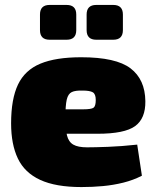

<svg xmlns="http://www.w3.org/2000/svg" viewBox="-20 -746 630 778"><path d="M309 -514Q450 -514 509 -469Q568 -424 569 -336Q570 -266 527.5 -235Q485 -204 375 -204H106V-303H316Q350 -303 359 -309.5Q368 -316 368 -341Q368 -365 356 -372Q344 -379 315 -379Q286 -380 271 -373Q256 -366 250.5 -342.5Q245 -319 245 -269Q245 -223 251.5 -197Q258 -171 277 -160Q296 -149 333 -149Q363 -149 417.5 -151Q472 -153 536 -160L555 -34Q520 -16 480 -6Q440 4 397.5 8Q355 12 310 12Q206 12 143 -17Q80 -46 52.5 -103.5Q25 -161 25 -246Q25 -345 53 -403.5Q81 -462 143.5 -488Q206 -514 309 -514ZM439 -726Q478 -726 478 -687V-624Q478 -585 439 -585H370Q331 -585 331 -624V-687Q331 -726 370 -726ZM250 -726Q289 -726 289 -687V-624Q289 -585 250 -585H181Q142 -585 142 -624V-687Q142 -726 181 -726Z"/></svg>

Font: Exo 2 Black
Style: Regular
Weight: 900
Designer: Natanael Gama
Foundry: Natanael Gama
Version: Version 2.010